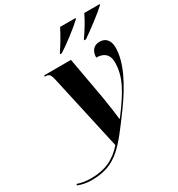

<svg xmlns="http://www.w3.org/2000/svg" viewBox="-388 -913 1205 1300"><g transform="rotate(-30 215.0 -263.0)"><path d="M376 -612 375 -606H389C444 -643 551 -724 587 -759L589 -766H468C447 -720 408 -657 376 -612ZM188 -612 187 -606H200C258 -642 360 -721 399 -759L400 -766H279C255 -718 221 -660 188 -612ZM-51 240C144 240 214 133 363 -68C467 -211 535 -345 535 -458C535 -510 510 -546 459 -546C418 -546 387 -518 387 -464C430 -464 481 -448 481 -373C481 -261 428 -170 319 -26H316C312 -62 299 -156 290 -208L231 -536H23L20 -526H29C55 -526 64 -513 73 -473L203 114C134 193 56 227 -50 227C-100 227 -133 218 -156 210L-159 220C-132 232 -95 240 -51 240Z"/></g></svg>

Font: Noto Serif Display SemiCondensed ExtraBold
Style: Italic
Weight: 800
Width: 4
Italic angle: -12°
Designer: Monotype Design Team
Foundry: Monotype Imaging Inc.
Version: Version 2.009